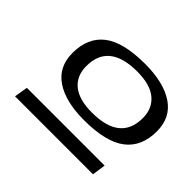

<svg xmlns="http://www.w3.org/2000/svg" viewBox="-108 -830 735 735"><g transform="rotate(45 260.0 -462.0)"><path d="M306 -682Q406 -682 463 -644Q520 -606 520 -531Q520 -448 465 -406Q410 -364 292 -364Q192 -364 135.5 -402Q79 -440 79 -515Q79 -598 133.5 -640Q188 -682 306 -682ZM305 -640Q152 -640 152 -517Q152 -464 187.5 -435Q223 -406 293 -406Q446 -406 446 -529Q446 -581 410.5 -610.5Q375 -640 305 -640ZM41 -242 50 -297H471L463 -242Z"/></g></svg>

Font: Georama ExtraExtended
Style: Italic
Weight: 400
Width: 8
Italic angle: -9°
Designer: Jean-Baptiste Levee
Foundry: Production Type
Version: Version 1.000